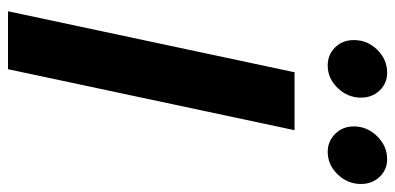

<svg xmlns="http://www.w3.org/2000/svg" viewBox="-268 -698 966 469"><g transform="rotate(90 214.5 -463.0)"><path d="M7 0 156 -700H297.5L148.5 0ZM139.7 -781Q112.8 -781 95.1 -799.2Q77.4 -817.4 77.4 -844.9Q77.4 -878.2 101.2 -902.2Q125 -926.2 157.1 -926.2Q183.1 -926.2 200.5 -907.8Q218 -889.5 218 -862.2Q218 -829.7 194.4 -805.3Q170.7 -781 139.7 -781ZM350.6 -781Q324.7 -781 306.5 -799.2Q288.3 -817.4 288.3 -844.9Q288.3 -877.4 312.3 -901.8Q336.3 -926.2 368.3 -926.2Q394.1 -926.2 411.5 -907.8Q428.9 -889.5 428.9 -862.2Q428.9 -829.7 405.5 -805.3Q382 -781 350.6 -781Z"/></g></svg>

Font: Red Hat Display VF
Style: Italic
Weight: 300
Italic angle: -12°
Designer: Pentagram, MCKL
Foundry: Pentagram, MCKL
Version: Version 1.023